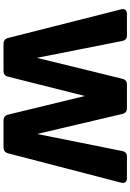

<svg xmlns="http://www.w3.org/2000/svg" viewBox="155 -897 742 1092"><g transform="rotate(90 526.0 -351.0)"><path d="M33 -669 196 -26C200 -9 212 0 230 0H383C401 0 412 -8 416 -26L526 -463L632 -26C636 -9 647 0 665 0H818C836 0 848 -9 852 -26L1019 -669C1024 -690 1014 -702 993 -702H871C853 -702 842 -693 839 -675L742 -191L628 -676C624 -693 613 -702 595 -702H461C443 -702 432 -693 428 -676L309 -190L213 -675C210 -693 199 -702 181 -702H59C38 -702 28 -689 33 -669Z"/></g></svg>

Font: Arvore Sans
Style: Bold
Weight: 700
Designer: Jonny Pinhorn (Latin) Dan Schunck (customization for Arvore)
Version: Version 1.000;Glyphs 3.3 (3305)